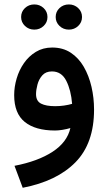

<svg xmlns="http://www.w3.org/2000/svg" viewBox="-20 -596 495 879"><path d="M234.9 -518.1Q234.9 -542.5 252.4 -559.1Q270 -575.7 295.4 -575.7Q320.3 -575.7 337.9 -559.1Q355.5 -542.5 355.5 -518.1Q355.5 -493.7 337.9 -477.1Q320.3 -460.4 295.4 -460.4Q270 -460.4 252.4 -477.3Q234.9 -494.1 234.9 -518.1ZM76.7 -518.1Q76.7 -542.5 94.2 -559.1Q111.8 -575.7 137.2 -575.7Q162.1 -575.7 179.7 -559.1Q197.3 -542.5 197.3 -518.1Q197.3 -493.7 179.7 -477.1Q162.1 -460.4 137.2 -460.4Q111.8 -460.4 94.2 -477.3Q76.7 -494.1 76.7 -518.1ZM410.6 -94.2Q410.6 60.1 325.7 146.7Q240.7 233.4 84 263.7L46.4 163.1Q153.3 142.6 220.5 98.9Q287.6 55.2 302.2 -9.8Q286.1 -4.9 266.8 -1.7Q247.6 1.5 231.9 1.5Q142.1 1.5 93.5 -37.6Q44.9 -76.7 44.9 -160.6Q44.9 -198.2 56.2 -236.6Q67.4 -274.9 89.6 -306.9Q111.8 -338.9 144.3 -358.6Q176.8 -378.4 218.8 -378.4Q268.1 -378.4 304.2 -354.5Q340.3 -330.6 363.8 -289.8Q387.2 -249 398.9 -198.5Q410.6 -147.9 410.6 -94.2ZM232.4 -109.9Q253.4 -109.9 273.4 -112.8Q293.5 -115.7 310.1 -120.6Q305.2 -183.1 283.4 -226.1Q261.7 -269 217.8 -269Q189.5 -269 173.6 -251Q157.7 -232.9 151.4 -208.5Q145 -184.1 145 -165Q145 -133.3 168 -121.6Q190.9 -109.9 232.4 -109.9Z"/></svg>

Font: Vazirmatn RD Medium
Style: Regular
Weight: 500
Designer: Saber Rastikerdar
Foundry: Saber Rastikerdar
Version: Version 33.003